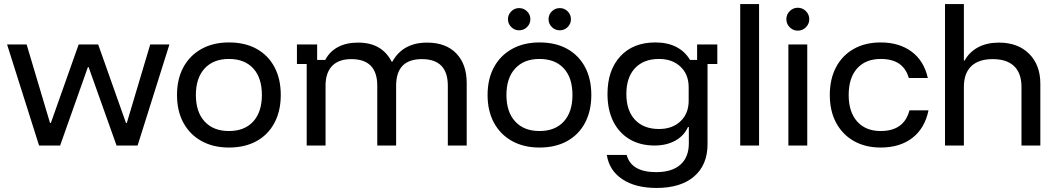

<svg xmlns="http://www.w3.org/2000/svg" viewBox="-20 -720 5232 950"><path d="M173.3 0 15 -500H111.7L227.5 -111.7H231.7L369.2 -500H465.8L603.3 -111.7H607.5L723.3 -500H818.3L660.8 0H556.7L418.3 -388.3H415L277.5 0Z M1112.5 10Q1035 10 977.1 -22.1Q919.2 -54.2 887.5 -112.5Q855.8 -170.8 855.8 -250Q855.8 -329.2 887.5 -387.5Q919.2 -445.8 977.1 -477.9Q1035 -510 1112.5 -510Q1192.5 -510 1249.6 -478.3Q1306.7 -446.7 1337.9 -388.3Q1369.2 -330 1369.2 -250Q1369.2 -170.8 1337.9 -112.1Q1306.7 -53.3 1249.2 -21.7Q1191.7 10 1112.5 10ZM1112.5 -71.7Q1190 -71.7 1232.9 -118.8Q1275.8 -165.8 1275.8 -250Q1275.8 -335 1232.9 -381.7Q1190 -428.3 1112.5 -428.3Q1035.8 -428.3 992.5 -381.2Q949.2 -334.2 949.2 -250Q949.2 -165.8 992.5 -118.8Q1035.8 -71.7 1112.5 -71.7Z M1497.5 0V-403.3H1449.2V-500H1549.2V-423.3H1589.2Q1610.8 -465 1652.1 -487.1Q1693.3 -509.2 1751.7 -509.2Q1810.8 -509.2 1852.1 -485.8Q1893.3 -462.5 1918.3 -414.2H1920.8Q1973.3 -509.2 2093.3 -509.2Q2185.8 -509.2 2237.5 -455.8Q2289.2 -402.5 2289.2 -309.2V0H2195.8V-295.8Q2195.8 -427.5 2067.5 -427.5Q1940 -427.5 1940 -295.8V0H1846.7V-295.8Q1846.7 -427.5 1718.3 -427.5Q1655.8 -427.5 1623.3 -393.8Q1590.8 -360 1590.8 -295.8V0Z M2649.2 10Q2571.7 10 2513.8 -22.1Q2455.8 -54.2 2424.2 -112.5Q2392.5 -170.8 2392.5 -250Q2392.5 -329.2 2424.2 -387.5Q2455.8 -445.8 2513.8 -477.9Q2571.7 -510 2649.2 -510Q2729.2 -510 2786.2 -478.3Q2843.3 -446.7 2874.6 -388.3Q2905.8 -330 2905.8 -250Q2905.8 -170.8 2874.6 -112.1Q2843.3 -53.3 2785.8 -21.7Q2728.3 10 2649.2 10ZM2649.2 -71.7Q2726.7 -71.7 2769.6 -118.8Q2812.5 -165.8 2812.5 -250Q2812.5 -335 2769.6 -381.7Q2726.7 -428.3 2649.2 -428.3Q2572.5 -428.3 2529.2 -381.2Q2485.8 -334.2 2485.8 -250Q2485.8 -165.8 2529.2 -118.8Q2572.5 -71.7 2649.2 -71.7ZM2750 -570Q2726.7 -570 2710.4 -586.2Q2694.2 -602.5 2694.2 -625Q2694.2 -647.5 2710.4 -663.8Q2726.7 -680 2750 -680Q2772.5 -680 2788.8 -663.8Q2805 -647.5 2805 -625Q2805 -602.5 2788.8 -586.2Q2772.5 -570 2750 -570ZM2548.3 -570Q2525.8 -570 2509.6 -586.2Q2493.3 -602.5 2493.3 -625Q2493.3 -647.5 2509.6 -663.8Q2525.8 -680 2548.3 -680Q2571.7 -680 2587.9 -663.8Q2604.2 -647.5 2604.2 -625Q2604.2 -602.5 2587.9 -586.2Q2571.7 -570 2548.3 -570Z M3228.3 210Q3124.2 210 3059.2 166.7Q2994.2 123.3 2982.5 46.7H3080.8Q3103.3 131.7 3226.7 131.7Q3305 131.7 3346.7 94.6Q3388.3 57.5 3388.3 -10.8V-91.7H3384.2Q3364.2 -47.5 3320.8 -23.8Q3277.5 0 3218.3 0Q3147.5 0 3095 -31.2Q3042.5 -62.5 3014.2 -119.6Q2985.8 -176.7 2985.8 -255Q2985.8 -372.5 3049.2 -441.2Q3112.5 -510 3222.5 -510Q3282.5 -510 3325.8 -487.9Q3369.2 -465.8 3394.2 -423.3H3429.2V-500H3529.2V-403.3H3480.8V-6.7Q3480.8 95.8 3414.6 152.9Q3348.3 210 3228.3 210ZM3240.8 -81.7Q3306.7 -81.7 3347.1 -120Q3387.5 -158.3 3387.5 -221.7V-288.3Q3387.5 -351.7 3347.1 -390Q3306.7 -428.3 3240.8 -428.3Q3165 -428.3 3122.1 -382.9Q3079.2 -337.5 3079.2 -255Q3079.2 -172.5 3122.1 -127.1Q3165 -81.7 3240.8 -81.7Z M3642.5 0V-700H3735.8V0Z M3880.8 0V-500H3974.2V0ZM3927.5 -568.3Q3904.2 -568.3 3887.5 -585Q3870.8 -601.7 3870.8 -625Q3870.8 -648.3 3887.5 -665Q3904.2 -681.7 3927.5 -681.7Q3950.8 -681.7 3967.5 -665Q3984.2 -648.3 3984.2 -625Q3984.2 -601.7 3967.5 -585Q3950.8 -568.3 3927.5 -568.3Z M4337.5 10Q4261.7 10 4205 -22.1Q4148.3 -54.2 4117.1 -112.5Q4085.8 -170.8 4085.8 -250Q4085.8 -329.2 4116.7 -387.5Q4147.5 -445.8 4204.2 -477.9Q4260.8 -510 4337.5 -510Q4429.2 -510 4490.4 -464.6Q4551.7 -419.2 4570.8 -334.2H4476.7Q4462.5 -382.5 4427.9 -405.4Q4393.3 -428.3 4337.5 -428.3Q4263.3 -428.3 4221.2 -381.7Q4179.2 -335 4179.2 -250Q4179.2 -165.8 4221.2 -118.8Q4263.3 -71.7 4337.5 -71.7Q4453.3 -71.7 4480 -174.2H4574.2Q4555.8 -85 4494.2 -37.5Q4432.5 10 4337.5 10Z M4655.8 0V-700H4749.2V-420H4752.5Q4776.7 -463.3 4820 -486.2Q4863.3 -509.2 4922.5 -509.2Q5016.7 -509.2 5072.1 -453.8Q5127.5 -398.3 5127.5 -305.8V0H5034.2V-290Q5034.2 -357.5 4997.9 -392.5Q4961.7 -427.5 4891.7 -427.5Q4822.5 -427.5 4785.8 -392.5Q4749.2 -357.5 4749.2 -290V0Z"/></svg>

Font: Funnel Display
Style: Regular
Weight: 400
Designer: NORD ID, Kristian Moeller
Foundry: Dicotype
Version: Version 1.000